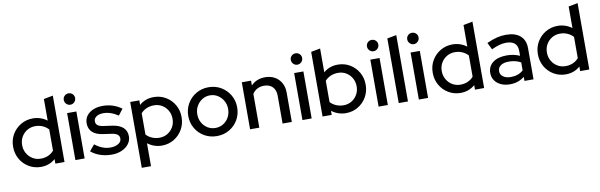

<svg xmlns="http://www.w3.org/2000/svg" viewBox="-56 -1281 6402 2048"><g transform="rotate(-10 3145.5 -257.5)"><path d="M293 8Q222 8 163 -27Q104 -62 70 -121.5Q36 -181 36 -255Q36 -329 70.5 -388Q105 -447 164 -482Q223 -517 295 -517Q337 -517 376 -504Q415 -491 448 -466V-700L548 -719V0H449V-49Q384 8 293 8ZM306 -79Q350 -79 386.5 -95Q423 -111 448 -141V-370Q423 -398 386.5 -414.5Q350 -431 306 -431Q258 -431 219 -408Q180 -385 157 -345.5Q134 -306 134 -256Q134 -206 157 -166Q180 -126 219 -102.5Q258 -79 306 -79Z M666 0V-509H766V0ZM716 -591Q691 -591 673 -609.5Q655 -628 655 -653Q655 -679 673 -696.5Q691 -714 716 -714Q742 -714 760 -696.5Q778 -679 778 -653Q778 -628 760 -609.5Q742 -591 716 -591Z M1059 10Q993 10 935.5 -9.5Q878 -29 836 -65L891 -131Q930 -100 971.5 -83.5Q1013 -67 1056 -67Q1110 -67 1144 -88Q1178 -109 1178 -143Q1178 -171 1158 -187Q1138 -203 1096 -209L1004 -222Q928 -233 890 -269Q852 -305 852 -365Q852 -411 877 -445.5Q902 -480 947 -499.5Q992 -519 1052 -519Q1107 -519 1158 -503Q1209 -487 1256 -453L1205 -387Q1163 -415 1123.5 -428Q1084 -441 1044 -441Q998 -441 970 -421.5Q942 -402 942 -371Q942 -343 961.5 -327.5Q981 -312 1026 -306L1118 -293Q1194 -282 1233 -246.5Q1272 -211 1272 -151Q1272 -105 1244 -68.5Q1216 -32 1168 -11Q1120 10 1059 10Z M1349 204V-509H1448V-460Q1512 -517 1604 -517Q1676 -517 1734.5 -482Q1793 -447 1827 -388Q1861 -329 1861 -255Q1861 -181 1826.5 -121.5Q1792 -62 1733.5 -27Q1675 8 1602 8Q1560 8 1521 -5.5Q1482 -19 1449 -44V204ZM1591 -79Q1640 -79 1678.5 -102Q1717 -125 1740 -164.5Q1763 -204 1763 -254Q1763 -304 1740 -344Q1717 -384 1678.5 -407Q1640 -430 1591 -430Q1548 -430 1511 -414Q1474 -398 1449 -369V-139Q1474 -111 1511.5 -95Q1549 -79 1591 -79Z M2198 10Q2124 10 2063.5 -25Q2003 -60 1968 -120Q1933 -180 1933 -254Q1933 -328 1968 -388Q2003 -448 2063.5 -483.5Q2124 -519 2198 -519Q2273 -519 2333 -483.5Q2393 -448 2428 -388Q2463 -328 2463 -254Q2463 -180 2428 -120Q2393 -60 2333 -25Q2273 10 2198 10ZM2198 -78Q2245 -78 2283 -101.5Q2321 -125 2343 -165Q2365 -205 2365 -255Q2365 -304 2342.5 -343.5Q2320 -383 2282.5 -407Q2245 -431 2198 -431Q2151 -431 2113.5 -407Q2076 -383 2053.5 -343.5Q2031 -304 2031 -255Q2031 -205 2053 -165Q2075 -125 2113 -101.5Q2151 -78 2198 -78Z M2558 0V-509H2658V-457Q2717 -519 2811 -519Q2870 -519 2914.5 -494Q2959 -469 2984.5 -424Q3010 -379 3010 -320V0H2910V-303Q2910 -363 2876.5 -397.5Q2843 -432 2783 -432Q2743 -432 2711 -415Q2679 -398 2658 -366V0Z M3125 0V-509H3225V0ZM3175 -591Q3150 -591 3132 -609.5Q3114 -628 3114 -653Q3114 -679 3132 -696.5Q3150 -714 3175 -714Q3201 -714 3219 -696.5Q3237 -679 3237 -653Q3237 -628 3219 -609.5Q3201 -591 3175 -591Z M3343 0V-700L3443 -719V-461Q3507 -517 3598 -517Q3670 -517 3728.5 -482Q3787 -447 3821 -388Q3855 -329 3855 -255Q3855 -181 3820.5 -121.5Q3786 -62 3727.5 -27Q3669 8 3596 8Q3554 8 3514.5 -5.5Q3475 -19 3442 -44V0ZM3585 -79Q3634 -79 3672.5 -102Q3711 -125 3734 -164.5Q3757 -204 3757 -254Q3757 -304 3734 -344Q3711 -384 3672.5 -407Q3634 -430 3585 -430Q3542 -430 3505 -414Q3468 -398 3443 -369V-139Q3468 -111 3505.5 -95Q3543 -79 3585 -79Z M3950 0V-509H4050V0ZM4000 -591Q3975 -591 3957 -609.5Q3939 -628 3939 -653Q3939 -679 3957 -696.5Q3975 -714 4000 -714Q4026 -714 4044 -696.5Q4062 -679 4062 -653Q4062 -628 4044 -609.5Q4026 -591 4000 -591Z M4168 0V-700L4268 -719V0Z M4386 0V-509H4486V0ZM4436 -591Q4411 -591 4393 -609.5Q4375 -628 4375 -653Q4375 -679 4393 -696.5Q4411 -714 4436 -714Q4462 -714 4480 -696.5Q4498 -679 4498 -653Q4498 -628 4480 -609.5Q4462 -591 4436 -591Z M4838 8Q4767 8 4708 -27Q4649 -62 4615 -121.5Q4581 -181 4581 -255Q4581 -329 4615.5 -388Q4650 -447 4709 -482Q4768 -517 4840 -517Q4882 -517 4921 -504Q4960 -491 4993 -466V-700L5093 -719V0H4994V-49Q4929 8 4838 8ZM4851 -79Q4895 -79 4931.5 -95Q4968 -111 4993 -141V-370Q4968 -398 4931.5 -414.5Q4895 -431 4851 -431Q4803 -431 4764 -408Q4725 -385 4702 -345.5Q4679 -306 4679 -256Q4679 -206 4702 -166Q4725 -126 4764 -102.5Q4803 -79 4851 -79Z M5372 9Q5317 9 5275 -10.5Q5233 -30 5209 -65Q5185 -100 5185 -146Q5185 -218 5240 -259.5Q5295 -301 5391 -301Q5466 -301 5530 -272V-326Q5530 -381 5498.5 -408Q5467 -435 5406 -435Q5371 -435 5333 -424.5Q5295 -414 5248 -392L5211 -467Q5269 -494 5319 -506.5Q5369 -519 5420 -519Q5519 -519 5573.5 -472Q5628 -425 5628 -338V0H5530V-44Q5496 -17 5457 -4Q5418 9 5372 9ZM5281 -148Q5281 -111 5312.5 -88.5Q5344 -66 5395 -66Q5435 -66 5468.5 -77.5Q5502 -89 5530 -114V-200Q5501 -217 5469.5 -224.5Q5438 -232 5399 -232Q5344 -232 5312.5 -209.5Q5281 -187 5281 -148Z M5977 8Q5906 8 5847 -27Q5788 -62 5754 -121.5Q5720 -181 5720 -255Q5720 -329 5754.5 -388Q5789 -447 5848 -482Q5907 -517 5979 -517Q6021 -517 6060 -504Q6099 -491 6132 -466V-700L6232 -719V0H6133V-49Q6068 8 5977 8ZM5990 -79Q6034 -79 6070.5 -95Q6107 -111 6132 -141V-370Q6107 -398 6070.5 -414.5Q6034 -431 5990 -431Q5942 -431 5903 -408Q5864 -385 5841 -345.5Q5818 -306 5818 -256Q5818 -206 5841 -166Q5864 -126 5903 -102.5Q5942 -79 5990 -79Z"/></g></svg>

Font: Red Hat Display SemiBold
Style: Regular
Weight: 600
Designer: Pentagram, MCKL
Foundry: Pentagram, MCKL
Version: Version 1.023